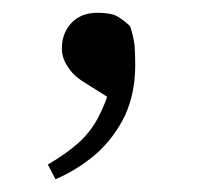

<svg xmlns="http://www.w3.org/2000/svg" viewBox="-20 -128 311 301"><path d="M67 153Q102 138 131 113Q159 88 176 53Q192 18 192 -26Q192 -41 191 -57Q189 -72 184 -87Q169 -101 158 -105Q146 -108 133 -108Q107 -108 92 -92Q77 -76 77 -52Q77 -37 86 -24Q94 -10 112 1L158 30L155 3Q145 36 133 58Q121 80 103 96Q84 113 55 130Z"/></svg>

Font: Source Serif 4 48pt
Style: Regular
Weight: 400
Designer: Frank Grie√ühammer
Foundry: Adobe Systems Incorporated
Version: Version 4.004;hotconv 1.0.116;makeotfexe 2.5.65601